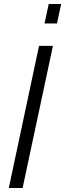

<svg xmlns="http://www.w3.org/2000/svg" viewBox="-20 -938 325 958"><path d="M202.1 -820.8 223.1 -918H285.2L264.2 -820.8ZM174.8 -709H244.1L92.8 0H23.9Z"/></svg>

Font: Rawline
Style: Italic
Weight: 400
Italic angle: -12°
Designer: Matt McInerney, Pablo Impallari, Rodrigo Fuenzalida
Foundry: Matt McInerney, Pablo Impallari, Rodrigo Fuenzalida
Version: Version 4.020;PS 004.020;hotconv 1.0.88;makeotf.lib2.5.64775